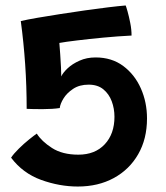

<svg xmlns="http://www.w3.org/2000/svg" viewBox="-20 -684 608 702"><path d="M20.5 -107.5Q30 -122 48.8 -140.5Q67.5 -159 86.5 -174.2Q105.5 -189.5 114.5 -195.5Q132 -167.5 170 -143Q208 -118.5 266.5 -118.5Q327.5 -118.5 363 -156.5Q398.5 -194.5 398.5 -257Q398.5 -287 388.5 -313.8Q378.5 -340.5 357.8 -357.5Q337 -374.5 304 -374.5Q270.5 -374.5 247.5 -359.2Q224.5 -344 212.2 -324Q200 -304 198.5 -289Q172.5 -285 137 -285Q122 -285 104 -285.2Q86 -285.5 77.5 -286Q77.5 -369 72 -449.2Q66.5 -529.5 56 -607Q79.5 -612.5 117.2 -619Q155 -625.5 200 -632.5Q245 -639.5 290.5 -646Q336 -652.5 375.2 -657.2Q414.5 -662 439.5 -664Q441.5 -659.5 446.5 -641.8Q451.5 -624 456.2 -600.2Q461 -576.5 461 -554Q411 -551.5 358.2 -546.5Q305.5 -541.5 262 -536.2Q218.5 -531 197 -527Q198.5 -509.5 200.2 -484.8Q202 -460 203 -437.8Q204 -415.5 204 -404.5Q210 -418 227.2 -434.2Q244.5 -450.5 270.8 -462.2Q297 -474 329.5 -474Q388.5 -474 430.5 -442.8Q472.5 -411.5 495 -360.8Q517.5 -310 517.5 -251Q517.5 -176 485.2 -120Q453 -64 396 -33Q339 -2 264.5 -2Q197.5 -2 130.5 -26.2Q63.5 -50.5 20.5 -107.5Z"/></svg>

Font: Grandstander SemiBold
Style: Regular
Weight: 600
Designer: Tyler Finck
Foundry: Etcetera Type Co
Version: Version 1.200; ttfautohint (v1.8.3)